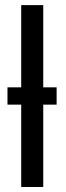

<svg xmlns="http://www.w3.org/2000/svg" viewBox="-20 -745 262 765"><path d="M64.5 0H152.3V-328.1H205.6V-397H152.3V-724.6H64.5V-397H9.8V-328.1H64.5Z"/></svg>

Font: Arimo
Style: Regular
Weight: 400
Designer: Steve Matteson
Foundry: Monotype Imaging Inc.
Version: Version 1.32